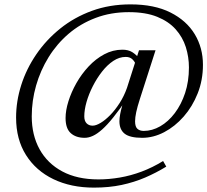

<svg xmlns="http://www.w3.org/2000/svg" viewBox="-20 -731 947 877"><path d="M636.5 -133Q675 -133 712 -154.2Q749 -175.5 778.5 -214.5Q808 -253.5 825.5 -306.2Q843 -359 843 -423Q843 -470.5 828.8 -515.8Q814.5 -561 782.5 -597Q750.5 -633 698 -654.2Q645.5 -675.5 568.5 -675.5Q486 -675.5 416.8 -649.2Q347.5 -623 293.5 -576.8Q239.5 -530.5 202 -469.8Q164.5 -409 144.8 -340Q125 -271 125 -199.5Q125 -114 160.8 -49.2Q196.5 15.5 264.5 52Q332.5 88.5 429.5 88.5Q477 88.5 527 80Q577 71.5 627 52.8Q677 34 725 4.5L739.5 30Q693 58.5 643 80Q593 101.5 535.5 113.8Q478 126 409 126Q304.5 126 224.2 87.5Q144 49 98.8 -22.8Q53.5 -94.5 53.5 -194Q53.5 -268.5 77 -342.5Q100.5 -416.5 145.8 -482.8Q191 -549 255 -600.5Q319 -652 399.8 -681.5Q480.5 -711 576 -711Q685 -711 758.5 -674Q832 -637 869.5 -574.8Q907 -512.5 907 -435Q907 -365 883 -304.5Q859 -244 819 -198.5Q779 -153 729.8 -127.2Q680.5 -101.5 629.5 -101.5Q573.5 -101.5 549.5 -120.2Q525.5 -139 525.5 -177Q525.5 -191.5 528.8 -209.2Q532 -227 538 -247.5L546.5 -280L559.5 -279.5Q525 -229 497.2 -194.5Q469.5 -160 446.8 -139.8Q424 -119.5 404.5 -110.5Q385 -101.5 366.5 -101.5Q327 -101.5 303.2 -122.8Q279.5 -144 279.5 -192Q279.5 -226.5 292.5 -268.2Q305.5 -310 329 -351.5Q352.5 -393 384.8 -427.5Q417 -462 456.2 -483Q495.5 -504 539 -504Q566 -504 583.8 -493Q601.5 -482 617 -463L599 -439.5Q593.5 -452.5 582.8 -461.8Q572 -471 554 -471Q525 -471 497.5 -452.8Q470 -434.5 446 -403.8Q422 -373 403.8 -337Q385.5 -301 375.2 -265Q365 -229 365 -199.5Q365 -178.5 375.5 -167.8Q386 -157 403 -157Q418.5 -157 439.8 -169.8Q461 -182.5 483.5 -205.5Q506 -228.5 526.2 -260Q546.5 -291.5 560 -329.5L602.5 -462.5L615 -501.5H690.5L618.5 -277.5Q607.5 -243.5 602.2 -218.8Q597 -194 597 -177Q597 -152 607.8 -142.5Q618.5 -133 636.5 -133Z"/></svg>

Font: Newsreader 24pt
Style: Italic
Weight: 400
Italic angle: -17°
Designer: Hugues Gentile
Foundry: Production Type
Version: Version 1.003